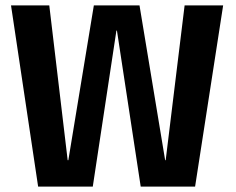

<svg xmlns="http://www.w3.org/2000/svg" viewBox="-20 -695 878 715"><path d="M122 0H325.5L413.5 -581H415.5L504 0H706.5L811 -675H667.5L597 -98.5H595L499.5 -675H329.5L234.5 -98.5H232L163.5 -675H21Z"/></svg>

Font: Anybody SemiCondensed SemiBold
Style: Regular
Weight: 600
Width: 4
Version: Version 1.113;gftools[0.9.25]